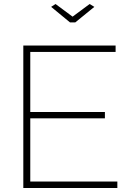

<svg xmlns="http://www.w3.org/2000/svg" viewBox="-20 -937 655 957"><path d="M256.8 -917 341.8 -854 426.8 -917 450.2 -902.8 355 -825.2H329.1L234.9 -902.8ZM564.9 -32.2V0H96.2V-710H556.2V-678.2H130.9V-378.9H502.9V-347.2H130.9V-32.2Z"/></svg>

Font: Rawline ExtraLight
Style: Regular
Weight: 275
Designer: Matt McInerney, Pablo Impallari, Rodrigo Fuenzalida
Foundry: Matt McInerney, Pablo Impallari, Rodrigo Fuenzalida
Version: Version 4.020;PS 004.020;hotconv 1.0.88;makeotf.lib2.5.64775